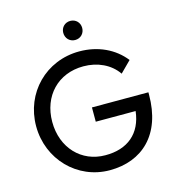

<svg xmlns="http://www.w3.org/2000/svg" viewBox="-128 -998 1028 1117"><g transform="rotate(-15 386.5 -439.5)"><path d="M397 -774C430 -774 454 -799 454 -832C454 -864 430 -889 397 -889C364 -889 340 -864 340 -832C340 -799 364 -774 397 -774ZM396 10C591 10 729 -115 729 -356V-370H389V-284H629C614 -152 527 -80 393 -81C250 -81 144 -191 144 -348C144 -504 249 -614 402 -614C487 -614 563 -579 607 -515L672 -580C610 -659 513 -704 402 -704C200 -704 47 -548 47 -348C47 -148 201 10 396 10Z"/></g></svg>

Font: Outfit
Style: Regular
Weight: 400
Designer: Rodrigo Fuenzalida
Foundry: fragTYPE
Version: Version 1.100;gftools[0.9.27]